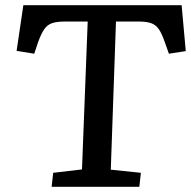

<svg xmlns="http://www.w3.org/2000/svg" viewBox="-20 -720 738 740"><path d="M185 -54 296 -67 318 -637H231Q200 -637 181.5 -631Q163 -625 151 -608Q139 -591 127 -558L112 -513L44 -524L70 -700H680L696 -523L631 -513L615 -558Q604 -590 592.5 -607Q581 -624 563 -630.5Q545 -637 515 -637H427L407 -66L523 -54L517 0H179Z"/></svg>

Font: Literata 7pt Medium
Style: Italic
Weight: 500
Italic angle: -2°
Designer: Latin by Veronika Burian and Jose Scaglione. Greek by Irene Vlachou. Cyrillic by Vera Evstafieva
Foundry: TypeTogether
Version: Version 3.002